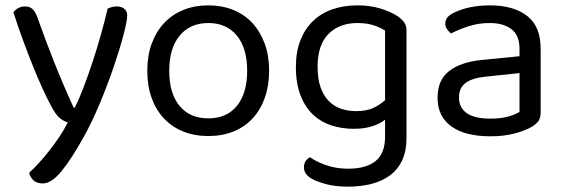

<svg xmlns="http://www.w3.org/2000/svg" viewBox="-20 -495 2110 717"><path d="M169 -103Q156 -127 139 -164Q122 -201 103.5 -247Q85 -293 66 -344.5Q47 -396 30 -449Q37 -459 48.5 -465Q60 -471 73 -471Q90 -471 100.5 -462Q111 -453 119 -432Q149 -347 181.5 -265Q214 -183 255 -93H259Q275 -124 292 -168.5Q309 -213 325.5 -263Q342 -313 356.5 -364.5Q371 -416 382 -463Q389 -466 397 -468.5Q405 -471 416 -471Q433 -471 444 -462.5Q455 -454 455 -437Q455 -417 441 -364Q427 -311 404.5 -245Q382 -179 353 -109.5Q324 -40 294 14Q247 99 209.5 144.5Q172 190 140 190Q117 190 104.5 178Q92 166 89 150Q105 136 125 114Q145 92 165 66.5Q185 41 203 14Q221 -13 233 -38Q216 -43 201.5 -55.5Q187 -68 169 -103Z M985 -231Q985 -175 969 -130Q953 -85 923.5 -53Q894 -21 852 -4Q810 13 758 13Q706 13 664 -4Q622 -21 592 -53Q562 -85 546 -130Q530 -175 530 -231Q530 -287 546.5 -332Q563 -377 593 -409Q623 -441 665 -458Q707 -475 758 -475Q809 -475 851 -458Q893 -441 922.5 -409Q952 -377 968.5 -332Q985 -287 985 -231ZM758 -409Q690 -409 651 -362Q612 -315 612 -231Q612 -146 650.5 -99.5Q689 -53 758 -53Q827 -53 865 -100Q903 -147 903 -231Q903 -315 864.5 -362Q826 -409 758 -409Z M1418 -48Q1401 -34 1371.5 -24Q1342 -14 1301 -14Q1257 -14 1218 -26.5Q1179 -39 1149.5 -66.5Q1120 -94 1102.5 -138Q1085 -182 1085 -245Q1085 -302 1102 -345Q1119 -388 1149.5 -417Q1180 -446 1222 -460.5Q1264 -475 1315 -475Q1361 -475 1399.5 -463.5Q1438 -452 1464 -435Q1479 -425 1488.5 -412.5Q1498 -400 1498 -382V20Q1498 70 1481.5 104.5Q1465 139 1435.5 160.5Q1406 182 1366 192Q1326 202 1280 202Q1229 202 1193.5 191.5Q1158 181 1145 173Q1115 156 1115 130Q1115 116 1121.5 106.5Q1128 97 1138 92Q1159 108 1197 121.5Q1235 135 1280 135Q1347 135 1382.5 106.5Q1418 78 1418 15ZM1310 -80Q1350 -80 1375.5 -92.5Q1401 -105 1418 -121V-381Q1401 -392 1375.5 -400.5Q1350 -409 1315 -409Q1247 -409 1206.5 -368Q1166 -327 1166 -246Q1166 -201 1177 -169.5Q1188 -138 1207.5 -118Q1227 -98 1253.5 -89Q1280 -80 1310 -80Z M1811 -52Q1853 -52 1880.5 -60.5Q1908 -69 1920 -77V-222L1796 -209Q1744 -204 1719 -185.5Q1694 -167 1694 -131Q1694 -93 1723 -72.5Q1752 -52 1811 -52ZM1810 -475Q1897 -475 1948 -436Q1999 -397 1999 -313V-76Q1999 -54 1990.5 -42.5Q1982 -31 1965 -21Q1941 -7 1901.5 3.5Q1862 14 1811 14Q1717 14 1665.5 -23Q1614 -60 1614 -130Q1614 -196 1657 -229.5Q1700 -263 1778 -271L1920 -285V-313Q1920 -363 1890 -386Q1860 -409 1809 -409Q1767 -409 1730 -397Q1693 -385 1664 -370Q1656 -377 1649.5 -386Q1643 -395 1643 -406Q1643 -420 1650 -429Q1657 -438 1672 -446Q1699 -460 1734 -467.5Q1769 -475 1810 -475Z"/></svg>

Font: Baloo Da 2
Style: Regular
Weight: 400
Designer: Noopur Datye, Sulekha Rajkumar and Ek Type
Foundry: Ek Type
Version: Version 1.640;hotconv 1.0.111;makeotfexe 2.5.65597; ttfautoh